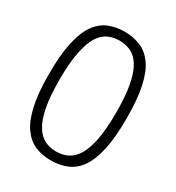

<svg xmlns="http://www.w3.org/2000/svg" viewBox="-173 -816 853 931"><g transform="rotate(30 253.0 -350.0)"><path d="M252 10Q204 10 164.5 -6.5Q125 -23 96 -63.5Q67 -104 51.5 -173.5Q36 -243 36 -349Q36 -457 51.5 -527Q67 -597 95.5 -637Q124 -677 164 -693.5Q204 -710 252 -710Q301 -710 341 -693.5Q381 -677 410 -637.5Q439 -598 454.5 -528Q470 -458 470 -351Q470 -243 454.5 -173Q439 -103 410.5 -63Q382 -23 341.5 -6.5Q301 10 252 10ZM252 -40Q287 -40 316 -53.5Q345 -67 366.5 -101Q388 -135 400 -195.5Q412 -256 412 -349Q412 -444 400 -504.5Q388 -565 366.5 -599Q345 -633 316 -646.5Q287 -660 252 -660Q218 -660 189 -646.5Q160 -633 139 -599Q118 -565 106 -504Q94 -443 94 -349Q94 -256 106 -196Q118 -136 139.5 -102Q161 -68 189.5 -54Q218 -40 252 -40Z"/></g></svg>

Font: Georama SemiCondensed Light
Style: Regular
Weight: 300
Width: 4
Designer: Jean-Baptiste Levee
Foundry: Production Type
Version: Version 1.000